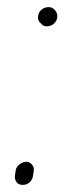

<svg xmlns="http://www.w3.org/2000/svg" viewBox="-20 -483 181 540"><path d="M44 37C51 37 57 35 63 30C69 25 72 18 73 11L75 -3C76 -10 74 -15 70 -20C66 -25 61 -28 54 -28C47 -28 40 -25 34 -20C28 -15 25 -10 24 -3L22 11C21 18 23 25 27 30C31 35 37 37 44 37ZM97 -456C91 -451 88 -445 87 -437C86 -429 88 -423 95 -417C99 -412 104 -409 111 -409C118 -409 125 -411 131 -416C137 -421 140 -427 141 -434C142 -441 140 -448 135 -454C130 -460 124 -463 117 -463C110 -463 103 -461 97 -456Z"/></svg>

Font: AppleStorm
Style: Ita
Weight: 400
Foundry: Cannot Into Space Fonts
Version: Version 1.01